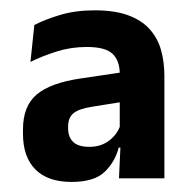

<svg xmlns="http://www.w3.org/2000/svg" viewBox="-20 -666 375 372"><path d="M210.5 -320.5 214 -395 212 -399.5V-501.5V-523Q212 -548.5 198 -561.8Q184 -575 148 -575Q117.5 -575 89.8 -566.2Q62 -557.5 39 -546L46.5 -617.5Q67.5 -628.5 97 -637.2Q126.5 -646 163.5 -646Q202 -646 228 -636.5Q254 -627 269.5 -610Q285 -593 291.8 -569.8Q298.5 -546.5 298.5 -519V-320.5ZM118.5 -313.5Q72.5 -313.5 48.5 -337.8Q24.5 -362 24.5 -407V-415Q24.5 -460.5 51.2 -483Q78 -505.5 136.5 -514L220.5 -526.5L226 -470L157 -459Q132.5 -455 122.2 -446.5Q112 -438 112 -421V-417Q112 -400.5 121.8 -391Q131.5 -381.5 153 -381.5Q176 -381.5 192 -394Q208 -406.5 213.5 -424.5L224.5 -380H210Q202.5 -351.5 182.2 -332.5Q162 -313.5 118.5 -313.5Z"/></svg>

Font: Anek Telugu Medium SemiBold
Style: Regular
Weight: 600
Version: Version 1.003